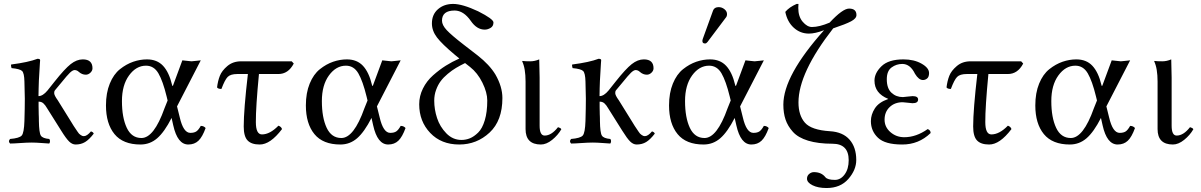

<svg xmlns="http://www.w3.org/2000/svg" viewBox="-20 -718 6049 967"><path d="M175.8 -108.9Q176.8 -48.8 185.8 -34.9Q194.8 -21 228 -18.1Q231.9 -14.2 231.9 -7.1Q231.9 0 228 4.9Q222.2 4.9 191.2 2.4Q160.2 0 140.1 0Q117.2 0 83 2.4Q48.8 4.9 30.8 4.9Q19.5 -6.3 30.8 -18.1Q77.6 -22 89.4 -35.4Q101.1 -48.8 103 -108.9Q105 -175.8 105 -220.7Q105 -247.1 103 -307.1Q102.1 -350.1 91.1 -360.6Q80.1 -371.1 38.1 -375Q34.2 -387.2 36.1 -393.1Q123 -404.3 168.9 -421.9Q182.1 -421.9 182.1 -415Q181.6 -409.2 180.9 -398.7Q180.2 -388.2 178.7 -360.8Q177.2 -333.5 175.8 -311.5Q174.8 -293 174.6 -273.4Q174.3 -253.9 173.8 -233.9Q195.8 -233.9 219.2 -262.2L254.9 -307.1Q305.7 -371.1 335.9 -395Q366.2 -418.9 397 -418.9Q445.8 -418.9 445.8 -374Q445.8 -361.8 435.3 -351.8Q424.8 -341.8 412.1 -341.8Q393.1 -341.8 377 -356Q368.2 -364.7 356 -365.2Q346.2 -365.2 332 -351.6Q317.9 -337.9 290 -303.2L255.9 -262.2Q252.9 -258.3 252.9 -249Q252.9 -237.8 271 -212.9L339.8 -102.1Q343.8 -95.2 350.8 -84.2Q357.9 -73.2 361.6 -68.1Q365.2 -63 370.1 -55.4Q375 -47.9 377.9 -44.9Q380.9 -42 385.5 -38.6Q390.1 -35.2 394 -33.7Q397.9 -32.2 401.9 -32.2Q418 -32.2 438 -56.2Q449.2 -53.2 452.1 -44.9Q429.2 -15.1 408.7 -2.7Q388.2 9.8 360.8 9.8Q343.8 9.8 328.4 -5.1Q313 -20 288.1 -60.1L217.8 -171.9Q208 -189 198.5 -197.5Q189 -206.1 174.3 -206.1Q174.3 -200.7 174.3 -194.1Q174.3 -187.5 174.3 -182.1Q174.3 -176.8 174.6 -168.7Q174.8 -160.6 174.8 -156.2Q174.8 -151.9 175 -142.8Q175.3 -133.8 175.5 -131.1Q175.8 -128.4 175.8 -119.1Q175.8 -109.9 175.8 -108.9Z M871.6 -182.1 885.3 -127Q903.3 -48.8 938.5 -48.8Q957.5 -48.8 968.5 -55.9Q979.5 -63 991.2 -84Q1006.3 -84 1015.6 -73.2Q999.5 -28.3 979.5 -9.3Q959.5 9.8 928.2 9.8Q874 9.8 852.5 -86.9L844.2 -124Q808.1 -53.2 771.7 -21.7Q735.4 9.8 687.5 9.8Q599.6 9.8 556.6 -42.7Q513.7 -95.2 513.7 -187Q513.7 -250 533 -297.1Q552.2 -344.2 584.2 -369.6Q616.2 -395 650.9 -407Q685.5 -418.9 720.2 -418.9Q771 -418.9 801.3 -386.5Q831.5 -354 846.7 -290Q848.6 -280.8 852.1 -288.6Q852.5 -289.6 853 -291.5L898.4 -414.1Q905.3 -414.1 921.4 -411.6Q937.5 -409.2 944.6 -409.2Q951.7 -409.2 968.5 -411.6Q985.4 -414.1 991.2 -414.1ZM824.2 -211.9 819.3 -231.9Q800.3 -310.1 777.8 -348.6Q755.4 -387.2 715.3 -387.2Q665.5 -387.2 629.9 -338.1Q594.2 -289.1 594.2 -209Q594.2 -126 618.4 -74.5Q642.6 -22.9 692.4 -22.9Q755.4 -22.9 808.6 -172.9Z M1194.3 -409.2H1449.2L1459.5 -397.9Q1431.6 -344.7 1381.3 -345.2H1284.2Q1268.1 -177.2 1268.6 -103Q1268.6 -41 1299.3 -41Q1339.4 -41 1382.3 -85Q1396.5 -80.1 1400.4 -67.9Q1341.3 10.3 1287.6 9.8Q1246.6 9.8 1227.1 -10.5Q1207.5 -30.8 1207.5 -81.1Q1207.5 -165 1228.5 -345.2H1175.3Q1141.1 -345.2 1126.7 -330.6Q1112.3 -315.9 1095.2 -270Q1078.1 -270 1073.2 -277.8Q1077.1 -310.1 1087.2 -335.9Q1097.2 -361.8 1125.2 -385.5Q1153.3 -409.2 1194.3 -409.2Z M1878.4 -182.1 1892.1 -127Q1910.2 -48.8 1945.3 -48.8Q1964.4 -48.8 1975.3 -55.9Q1986.3 -63 1998 -84Q2013.2 -84 2022.5 -73.2Q2006.3 -28.3 1986.3 -9.3Q1966.3 9.8 1935.1 9.8Q1880.9 9.8 1859.4 -86.9L1851.1 -124Q1814.9 -53.2 1778.6 -21.7Q1742.2 9.8 1694.3 9.8Q1606.4 9.8 1563.5 -42.7Q1520.5 -95.2 1520.5 -187Q1520.5 -250 1539.8 -297.1Q1559.1 -344.2 1591.1 -369.6Q1623 -395 1657.7 -407Q1692.4 -418.9 1727.1 -418.9Q1777.8 -418.9 1808.1 -386.5Q1838.4 -354 1853.5 -290Q1855.5 -280.8 1858.9 -288.6Q1859.4 -289.6 1859.9 -291.5L1905.3 -414.1Q1912.1 -414.1 1928.2 -411.6Q1944.3 -409.2 1951.4 -409.2Q1958.5 -409.2 1975.3 -411.6Q1992.2 -414.1 1998 -414.1ZM1831.1 -211.9 1826.2 -231.9Q1807.1 -310.1 1784.7 -348.6Q1762.2 -387.2 1722.2 -387.2Q1672.4 -387.2 1636.7 -338.1Q1601.1 -289.1 1601.1 -209Q1601.1 -126 1625.2 -74.5Q1649.4 -22.9 1699.2 -22.9Q1762.2 -22.9 1815.4 -172.9Z M2293.5 -423.3 2271 -441.9Q2206.1 -496.1 2180.7 -529.5Q2155.3 -563 2155.3 -600.1Q2155.3 -645 2185.8 -671.6Q2216.3 -698.2 2262.2 -698.2Q2309.1 -698.2 2388.2 -661.1Q2465.3 -622.1 2465.3 -605Q2465.3 -585.9 2450.7 -577.4Q2436 -568.8 2421.4 -568.8Q2381.3 -568.8 2351.1 -612.8Q2314.9 -664.6 2270 -665Q2206.1 -665 2206.1 -613.8Q2206.1 -591.8 2229.7 -566.4Q2253.4 -541 2314 -494.1L2385.3 -439Q2445.3 -392.1 2475.1 -342.8Q2510.3 -281.7 2510.3 -224.1Q2510.3 -110.4 2445.8 -50.3Q2381.3 9.8 2293 9.8Q2202.1 9.8 2146.7 -48.6Q2091.3 -106.9 2091.3 -192.9Q2091.3 -234.4 2110.1 -272.2Q2128.9 -310.1 2161.1 -338.6Q2193.4 -367.2 2225.3 -387.2Q2257.3 -407.2 2293.5 -423.3ZM2322.3 -400.4Q2296.4 -387.7 2276.4 -375.7Q2256.3 -363.8 2234.9 -345.9Q2213.4 -328.1 2199.5 -309.3Q2185.5 -290.5 2176.3 -265.1Q2167 -239.7 2167 -210.9Q2167 -167 2181.2 -123.5Q2195.3 -80.1 2227.8 -46.6Q2260.3 -13.2 2304.2 -13.2Q2326.2 -13.2 2346.7 -21.5Q2367.2 -29.8 2388.2 -50.3Q2409.2 -70.8 2421.6 -112.3Q2434.1 -153.8 2434.1 -211.9Q2434.1 -252 2409.7 -301.5Q2385.3 -351.1 2347.2 -380.9Z M2627 -307.1Q2627 -374 2609.9 -409.2L2611.8 -411.1Q2624 -409.2 2650.9 -409.2Q2672.9 -409.2 2695.8 -418.9Q2697.8 -357.9 2697.8 -327.1V-85Q2697.8 -35.2 2723.1 -35.2Q2757.3 -35.2 2790 -77.1Q2792 -76.7 2794.4 -76.2Q2804.7 -72.8 2807.1 -66.9Q2790 -37.1 2761 -13.7Q2731.9 9.8 2704.1 9.8Q2627 9.8 2627 -67.9Z M3001.5 -108.9Q3002.4 -48.8 3011.5 -34.9Q3020.5 -21 3053.7 -18.1Q3057.6 -14.2 3057.6 -7.1Q3057.6 0 3053.7 4.9Q3047.9 4.9 3016.8 2.4Q2985.8 0 2965.8 0Q2942.9 0 2908.7 2.4Q2874.5 4.9 2856.4 4.9Q2845.2 -6.3 2856.4 -18.1Q2903.3 -22 2915 -35.4Q2926.8 -48.8 2928.7 -108.9Q2930.7 -175.8 2930.7 -220.7Q2930.7 -247.1 2928.7 -307.1Q2927.7 -350.1 2916.7 -360.6Q2905.8 -371.1 2863.8 -375Q2859.9 -387.2 2861.8 -393.1Q2948.7 -404.3 2994.6 -421.9Q3007.8 -421.9 3007.8 -415Q3007.3 -409.2 3006.6 -398.7Q3005.9 -388.2 3004.4 -360.8Q3002.9 -333.5 3001.5 -311.5Q3000.5 -293 3000.2 -273.4Q3000 -253.9 2999.5 -233.9Q3021.5 -233.9 3044.9 -262.2L3080.6 -307.1Q3131.3 -371.1 3161.6 -395Q3191.9 -418.9 3222.7 -418.9Q3271.5 -418.9 3271.5 -374Q3271.5 -361.8 3261 -351.8Q3250.5 -341.8 3237.8 -341.8Q3218.8 -341.8 3202.6 -356Q3193.8 -364.7 3181.6 -365.2Q3171.9 -365.2 3157.7 -351.6Q3143.6 -337.9 3115.7 -303.2L3081.5 -262.2Q3078.6 -258.3 3078.6 -249Q3078.6 -237.8 3096.7 -212.9L3165.5 -102.1Q3169.4 -95.2 3176.5 -84.2Q3183.6 -73.2 3187.3 -68.1Q3190.9 -63 3195.8 -55.4Q3200.7 -47.9 3203.6 -44.9Q3206.5 -42 3211.2 -38.6Q3215.8 -35.2 3219.7 -33.7Q3223.6 -32.2 3227.5 -32.2Q3243.7 -32.2 3263.7 -56.2Q3274.9 -53.2 3277.8 -44.9Q3254.9 -15.1 3234.4 -2.7Q3213.9 9.8 3186.5 9.8Q3169.4 9.8 3154.1 -5.1Q3138.7 -20 3113.8 -60.1L3043.5 -171.9Q3033.7 -189 3024.2 -197.5Q3014.6 -206.1 3000 -206.1Q3000 -200.7 3000 -194.1Q3000 -187.5 3000 -182.1Q3000 -176.8 3000.2 -168.7Q3000.5 -160.6 3000.5 -156.2Q3000.5 -151.9 3000.7 -142.8Q3001 -133.8 3001.2 -131.1Q3001.5 -128.4 3001.5 -119.1Q3001.5 -109.9 3001.5 -108.9Z M3599.6 -682.1Q3615.7 -682.1 3628.7 -671.6Q3641.6 -661.1 3641.6 -647Q3641.6 -635.7 3635.3 -628.9L3543.5 -506.8Q3537.6 -499 3531.2 -499Q3517.1 -499 3517.6 -512.2Q3517.6 -516.1 3519.5 -522L3571.3 -665Q3577.6 -682.1 3599.6 -682.1ZM3707.5 -182.1 3721.2 -127Q3739.3 -48.8 3774.4 -48.8Q3793.5 -48.8 3804.4 -55.9Q3815.4 -63 3827.1 -84Q3842.3 -84 3851.6 -73.2Q3835.4 -28.3 3815.4 -9.3Q3795.4 9.8 3764.2 9.8Q3710 9.8 3688.5 -86.9L3680.2 -124Q3644 -53.2 3607.7 -21.7Q3571.3 9.8 3523.4 9.8Q3435.5 9.8 3392.6 -42.7Q3349.6 -95.2 3349.6 -187Q3349.6 -250 3368.9 -297.1Q3388.2 -344.2 3420.2 -369.6Q3452.1 -395 3486.8 -407Q3521.5 -418.9 3556.2 -418.9Q3606.9 -418.9 3637.2 -386.5Q3667.5 -354 3682.6 -290Q3684.6 -280.8 3688 -288.6Q3688.5 -289.6 3689 -291.5L3734.4 -414.1Q3741.2 -414.1 3757.3 -411.6Q3773.4 -409.2 3780.5 -409.2Q3787.6 -409.2 3804.4 -411.6Q3821.3 -414.1 3827.1 -414.1ZM3660.2 -211.9 3655.3 -231.9Q3636.2 -310.1 3613.8 -348.6Q3591.3 -387.2 3551.3 -387.2Q3501.5 -387.2 3465.8 -338.1Q3430.2 -289.1 3430.2 -209Q3430.2 -126 3454.3 -74.5Q3478.5 -22.9 3528.3 -22.9Q3591.3 -22.9 3644.5 -172.9Z M4143.1 229Q4100.1 229 4072.3 215.1Q4044.4 201.2 4044.4 182.1Q4044.4 167 4055.4 158Q4066.4 148.9 4079.1 148.9Q4117.2 148.9 4137.2 174.8Q4148.4 188 4185.1 188Q4213.9 188 4234.1 160.4Q4254.4 132.8 4254.4 88.9Q4254.4 5.9 4172.4 5.9Q4100.6 5.9 4050 -9.5Q3999.5 -24.9 3973.4 -54Q3947.3 -83 3936.3 -116Q3925.3 -148.9 3925.3 -190.9Q3925.3 -336.9 4130.4 -565.9Q4085.4 -548.8 4054.2 -548.8Q4010.3 -548.8 3977.8 -578.4Q3945.3 -607.9 3935.1 -658.2Q3955.1 -682.1 3992.2 -698.2H4001.5Q4000.5 -692.4 4000.5 -678.2Q4000.5 -634.3 4022.9 -608.2Q4045.4 -582 4069.3 -582Q4106.4 -582 4158.2 -604Q4224.1 -674.8 4256.3 -674.8Q4293.5 -674.8 4293.5 -642.1Q4293.5 -625 4266.4 -610.6Q4239.3 -596.2 4176.3 -575.2Q4001.5 -351.1 4001.5 -202.1Q4001.5 -137.2 4033.9 -100.1Q4066.4 -63 4160.2 -57.1Q4225.1 -53.2 4258.8 -14.6Q4292.5 23.9 4292.5 87.9Q4292.5 137.7 4252.7 183.3Q4212.9 229 4143.1 229Z M4435.1 -115.2Q4435.1 -78.1 4464.6 -52.5Q4494.1 -26.9 4534.2 -26.9Q4594.2 -26.9 4652.3 -67.9Q4667.5 -62 4667 -47.9Q4606.9 10.3 4523.4 9.8Q4437.5 9.8 4401.9 -24.2Q4366.2 -58.1 4366.2 -107.9Q4366.2 -141.1 4386.2 -172.1Q4406.2 -203.1 4453.1 -219.2V-220.2Q4384.3 -248 4384.3 -312Q4384.3 -350.1 4419.7 -384.5Q4455.1 -418.9 4530.3 -418.9Q4583.5 -418.9 4621.3 -397.5Q4659.2 -376 4659.2 -350.1Q4659.2 -331.1 4649.7 -323Q4640.1 -314.9 4628.4 -314.9Q4607.4 -314.9 4588.4 -346.2Q4564.5 -396 4524.4 -396Q4494.6 -396 4470.5 -378.4Q4446.3 -360.8 4446.3 -318.8Q4446.3 -272.9 4469.7 -251Q4493.2 -229 4527.3 -229L4550.3 -231.4Q4573.2 -233.9 4576.2 -233.9Q4604 -233.9 4604 -216.8Q4604 -197.8 4575.2 -198.2Q4571.3 -198.2 4551.3 -200.7Q4531.2 -203.1 4526.4 -203.1Q4486.3 -203.1 4460.7 -178.7Q4435.1 -154.3 4435.1 -115.2Z M4868.2 -409.2H5123L5133.3 -397.9Q5105.5 -344.7 5055.2 -345.2H4958Q4941.9 -177.2 4942.4 -103Q4942.4 -41 4973.1 -41Q5013.2 -41 5056.2 -85Q5070.3 -80.1 5074.2 -67.9Q5015.1 10.3 4961.4 9.8Q4920.4 9.8 4900.9 -10.5Q4881.3 -30.8 4881.3 -81.1Q4881.3 -165 4902.3 -345.2H4849.1Q4814.9 -345.2 4800.5 -330.6Q4786.1 -315.9 4769 -270Q4752 -270 4747.1 -277.8Q4751 -310.1 4761 -335.9Q4771 -361.8 4799.1 -385.5Q4827.1 -409.2 4868.2 -409.2Z M5552.2 -182.1 5565.9 -127Q5584 -48.8 5619.1 -48.8Q5638.2 -48.8 5649.2 -55.9Q5660.2 -63 5671.9 -84Q5687 -84 5696.3 -73.2Q5680.2 -28.3 5660.2 -9.3Q5640.1 9.8 5608.9 9.8Q5554.7 9.8 5533.2 -86.9L5524.9 -124Q5488.8 -53.2 5452.4 -21.7Q5416 9.8 5368.2 9.8Q5280.3 9.8 5237.3 -42.7Q5194.3 -95.2 5194.3 -187Q5194.3 -250 5213.6 -297.1Q5232.9 -344.2 5264.9 -369.6Q5296.9 -395 5331.5 -407Q5366.2 -418.9 5400.9 -418.9Q5451.7 -418.9 5481.9 -386.5Q5512.2 -354 5527.3 -290Q5529.3 -280.8 5532.7 -288.6Q5533.2 -289.6 5533.7 -291.5L5579.1 -414.1Q5585.9 -414.1 5602.1 -411.6Q5618.2 -409.2 5625.2 -409.2Q5632.3 -409.2 5649.2 -411.6Q5666 -414.1 5671.9 -414.1ZM5504.9 -211.9 5500 -231.9Q5481 -310.1 5458.5 -348.6Q5436 -387.2 5396 -387.2Q5346.2 -387.2 5310.5 -338.1Q5274.9 -289.1 5274.9 -209Q5274.9 -126 5299.1 -74.5Q5323.2 -22.9 5373 -22.9Q5436 -22.9 5489.3 -172.9Z M5810.1 -307.1Q5810.1 -374 5793 -409.2L5794.9 -411.1Q5807.1 -409.2 5834 -409.2Q5856 -409.2 5878.9 -418.9Q5880.9 -357.9 5880.9 -327.1V-85Q5880.9 -35.2 5906.2 -35.2Q5940.4 -35.2 5973.1 -77.1Q5975.1 -76.7 5977.5 -76.2Q5987.8 -72.8 5990.2 -66.9Q5973.1 -37.1 5944.1 -13.7Q5915 9.8 5887.2 9.8Q5810.1 9.8 5810.1 -67.9Z"/></svg>

Font: Linux Libertine Display
Style: Regular
Weight: 400
Designer: Philipp H. Poll
Foundry: Philipp H. Poll
Version: Version 5.0.9